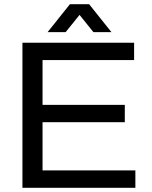

<svg xmlns="http://www.w3.org/2000/svg" viewBox="-20 -888 717 908"><path d="M86.1 0V-686H614.2V-603.9H181.2V-392.2H570.2V-310.2H181.2V-82.1H620.2V0ZM205.1 -736 310.6 -868H401.6L507 -736H421.8L334.1 -845.1L378.1 -844.6L290.4 -736Z"/></svg>

Font: Archivo Variable SemiBold
Style: Regular
Weight: 600
Designer: Hector Gatti
Foundry: Omnibus-Type
Version: Version 2.001